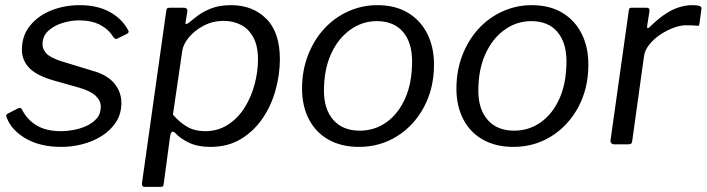

<svg xmlns="http://www.w3.org/2000/svg" viewBox="-20 -560 2742 745"><path d="M218 10Q136 10 80 -22.5Q24 -55 6 -104Q1 -114 10 -119L49 -139Q55 -142 59 -141Q63 -140 66 -134Q84 -97 121 -74Q158 -51 218 -51Q238 -51 264 -55.5Q290 -60 314.5 -71Q339 -82 355 -100Q371 -118 371 -146Q371 -170 350.5 -189Q330 -208 283 -221L184 -249Q120 -268 92.5 -297.5Q65 -327 65 -367Q65 -422 97 -461Q129 -500 180 -520Q231 -540 289 -540Q358 -540 406 -513.5Q454 -487 477 -443Q480 -439 479 -435.5Q478 -432 473 -429L435 -410Q431 -408 427.5 -409.5Q424 -411 419 -417Q402 -446 368.5 -463.5Q335 -481 286 -481Q256 -481 223 -471Q190 -461 167.5 -440.5Q145 -420 145 -388Q145 -369 159.5 -353Q174 -337 216 -323L337 -286Q396 -270 423.5 -236.5Q451 -203 451 -161Q451 -118 430 -86Q409 -54 375 -32.5Q341 -11 300 -0.5Q259 10 218 10Z M540 165Q535 165 532.5 160.5Q530 156 531 150L625 -517Q626 -525 628.5 -527.5Q631 -530 641 -530H693Q700 -530 704 -526.5Q708 -523 707 -516L700 -473Q699 -467 703 -467Q707 -467 714 -473Q726 -483 747 -499Q768 -515 800 -527.5Q832 -540 877 -540Q960 -540 1013 -487.5Q1066 -435 1066 -330Q1066 -272 1049.5 -211.5Q1033 -151 999.5 -101.5Q966 -52 915.5 -21Q865 10 796 10Q748 10 714 -6Q680 -22 660 -44Q651 -52 646.5 -47.5Q642 -43 640 -31L615 155Q614 161 612 163Q610 165 604 165H540ZM775 -51Q826 -51 865 -76.5Q904 -102 929.5 -143Q955 -184 968 -233Q981 -282 981 -329Q981 -382 963 -415Q945 -448 915 -463.5Q885 -479 848 -479Q806 -479 770.5 -460.5Q735 -442 712.5 -414.5Q690 -387 687 -361L651 -115Q677 -85 706.5 -68Q736 -51 775 -51Z M1373 10Q1305 10 1255 -18Q1205 -46 1178.5 -97.5Q1152 -149 1152 -216Q1152 -286 1175 -345.5Q1198 -405 1238 -448.5Q1278 -492 1331.5 -516Q1385 -540 1444 -540Q1513 -540 1562 -511Q1611 -482 1637.5 -430Q1664 -378 1664 -309Q1664 -217 1625 -144.5Q1586 -72 1520 -31Q1454 10 1373 10ZM1376 -53Q1434 -53 1480 -86Q1526 -119 1552.5 -179Q1579 -239 1579 -322Q1579 -395 1543.5 -436.5Q1508 -478 1442 -478Q1386 -478 1339 -444.5Q1292 -411 1264.5 -350.5Q1237 -290 1237 -208Q1237 -136 1273.5 -94.5Q1310 -53 1376 -53Z M1972 10Q1904 10 1854 -18Q1804 -46 1777.5 -97.5Q1751 -149 1751 -216Q1751 -286 1774 -345.5Q1797 -405 1837 -448.5Q1877 -492 1930.5 -516Q1984 -540 2043 -540Q2112 -540 2161 -511Q2210 -482 2236.5 -430Q2263 -378 2263 -309Q2263 -217 2224 -144.5Q2185 -72 2119 -31Q2053 10 1972 10ZM1975 -53Q2033 -53 2079 -86Q2125 -119 2151.5 -179Q2178 -239 2178 -322Q2178 -395 2142.5 -436.5Q2107 -478 2041 -478Q1985 -478 1938 -444.5Q1891 -411 1863.5 -350.5Q1836 -290 1836 -208Q1836 -136 1872.5 -94.5Q1909 -53 1975 -53Z M2363 0Q2356 0 2352 -4.5Q2348 -9 2349 -16L2420 -520Q2421 -526 2423 -528Q2425 -530 2430 -530H2489Q2495 -530 2498 -527Q2501 -524 2500 -516L2491 -459Q2490 -452 2493 -451Q2496 -450 2501 -455Q2531 -485 2559 -504Q2587 -523 2614 -531.5Q2641 -540 2665 -540Q2685 -540 2694 -537Q2703 -534 2702 -527L2694 -468Q2693 -463 2691.5 -461Q2690 -459 2687 -460Q2677 -461 2665.5 -461.5Q2654 -462 2642 -462Q2620 -462 2593 -452Q2566 -442 2541 -425Q2516 -408 2499 -386.5Q2482 -365 2479 -343L2433 -12Q2432 -5 2429 -2.5Q2426 0 2417 0H2363Z"/></svg>

Font: Libre Franklin
Style: Italic
Weight: 400
Italic angle: -8°
Designer: Pablo Impallari, Rodrigo Fuenzalida, Nhung Nguyen
Foundry: Impallari Type
Version: Version 3.000